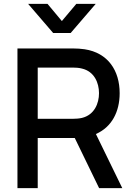

<svg xmlns="http://www.w3.org/2000/svg" viewBox="-20 -970 690 990"><path d="M70 0H174.5V-258.5H365.5L491 0H610.5L474.5 -279C556 -314.5 597 -393.5 597 -489.5C597 -606 537 -697.5 416.5 -716C397.5 -719 375 -720 361 -720H70ZM125 -950 254 -800H344.5L473.5 -950H373.5L299 -861.5L225 -950ZM174.5 -357.5V-621.5H357C370 -621.5 387.5 -620.5 402.5 -616.5C466.5 -601.5 490.5 -542.5 490.5 -489.5C490.5 -436.5 466.5 -377.5 402.5 -362C387.5 -358.5 370 -357.5 357 -357.5Z"/></svg>

Font: Eudonet SemiBold
Style: Regular
Weight: 600
Designer: Mikhail Sharanda
Foundry: Mikhail Sharanda
Version: Version 4.503;Glyphs 3.1.2 (3151)